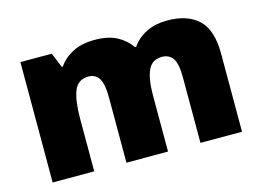

<svg xmlns="http://www.w3.org/2000/svg" viewBox="-80 -707 1161 852"><g transform="rotate(-15 500.0 -281.5)"><path d="M741 -563Q836 -563 886 -515Q936 -467 936 -360V0H745V-301Q745 -364 728 -388.5Q711 -413 678 -413Q632 -413 614 -372.5Q596 -332 596 -258V0H405V-301Q405 -361 389 -387Q373 -413 341 -413Q292 -413 274.5 -369Q257 -325 257 -242V0H66V-553H210L238 -485H243Q265 -519 306.5 -541Q348 -563 409 -563Q470 -563 509.5 -542.5Q549 -522 574 -486H580Q606 -523 647.5 -543Q689 -563 741 -563Z"/></g></svg>

Font: Noto Sans Syriac Western Black
Style: Regular
Weight: 900
Designer: Patrick Giasson and the Monotype Design Team
Foundry: Monotype Imaging Inc.
Version: Version 3.000; ttfautohint (v1.8.4.7-5d5b)